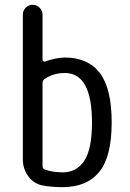

<svg xmlns="http://www.w3.org/2000/svg" viewBox="-20 -770 540 800"><path d="M157.2 -421.9V-78.1Q157.2 -66.4 167 -63.5Q195.3 -52.7 240.2 -51.8Q299.8 -51.8 331.5 -100.6Q363.3 -149.4 363.3 -259.8Q363.3 -465.8 250 -465.8Q202.1 -465.8 165 -440.4Q157.2 -434.6 157.2 -421.9ZM158.2 2.9Q121.1 -3.9 98.1 -35.2Q75.2 -66.4 75.2 -105.5V-709Q75.2 -725.6 86.9 -737.8Q98.6 -750 115.7 -750Q132.8 -750 145 -737.8Q157.2 -725.6 157.2 -709V-521.5Q157.2 -517.6 160.6 -515.1Q164.1 -512.7 168 -513.7Q210 -529.3 250 -530.3Q346.7 -530.3 396 -465.8Q445.3 -401.4 445.3 -259.8Q445.3 -117.2 393.6 -53.7Q341.8 9.8 240.2 9.8Q196.3 9.8 158.2 2.9Z"/></svg>

Font: Rounded-X Mgen+ 1mn regular
Style: Regular
Weight: 400
Designer: [Source Han Sans]
Ryoko NISHIZUKA  (kana & ideographs); Paul D. Hunt (Latin, Greek & Cyrillic); Wenlong ZHANG  (bopomofo
Version: Version 1.059.20150602